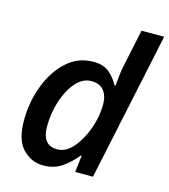

<svg xmlns="http://www.w3.org/2000/svg" viewBox="-114 -850 837 950"><g transform="rotate(15 304.5 -375.0)"><path d="M195 10Q250 10 290 -17.5Q330 -45 363 -86H367L357 0H448L609 -760H493L456 -585Q448 -551 444.5 -517.5Q441 -484 439 -464H434Q416 -499 386 -524.5Q356 -550 304 -550Q225 -550 167 -496.5Q109 -443 77.5 -358.5Q46 -274 46 -181Q46 -81 90 -35.5Q134 10 195 10ZM241 -85Q164 -85 164 -182Q164 -249 184 -311.5Q204 -374 239 -414.5Q274 -455 319 -455Q362 -455 383 -428.5Q404 -402 404 -358Q404 -298 382 -235Q360 -172 323 -128.5Q286 -85 241 -85Z"/></g></svg>

Font: Noto Sans UI Medium
Style: Italic
Weight: 500
Italic angle: -12°
Designer: Monotype Design Team
Foundry: Monotype Imaging Inc.
Version: Version 1.901